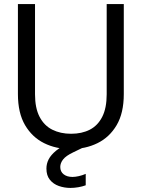

<svg xmlns="http://www.w3.org/2000/svg" viewBox="-20 -720 696 943"><path d="M327 12Q255 12 196.5 -17Q138 -46 103 -105.5Q68 -165 68 -258V-700H152V-257Q152 -189 174.5 -146Q197 -103 237 -83Q277 -63 329 -63Q382 -63 421 -83Q460 -103 482 -146Q504 -189 504 -257V-700H588V-258Q588 -165 553 -105.5Q518 -46 459 -17Q400 12 327 12ZM326 203Q296 203 269 193.5Q242 184 225 163Q208 142 208 108Q208 84 219 62.5Q230 41 255.5 20Q281 -1 324 -20L376 -43L398 0L340 28Q304 45 290 63Q276 81 276 100Q276 123 292.5 136Q309 149 336 149Q350 149 367.5 145Q385 141 401 134V190Q385 196 365 199.5Q345 203 326 203Z"/></svg>

Font: DM Sans 20pt
Style: Regular
Weight: 400
Version: Version 4.004;gftools[0.9.30]